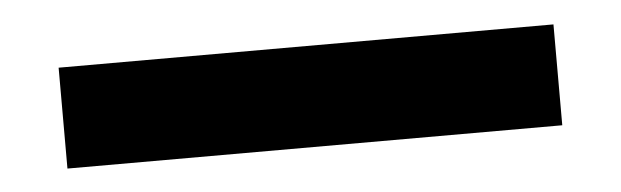

<svg xmlns="http://www.w3.org/2000/svg" viewBox="-25 -154 650 201"><g transform="rotate(-5 300.0 -53.0)"><path d="M560 -106V0H40V-106Z"/></g></svg>

Font: Kreadon
Style: Bold
Weight: 700
Designer: Reiya WATANABE
Foundry: StudioGnu
Version: Version 1.003; ttfautohint (v1.8.4.7-5d5b);gftools[0.9.32]